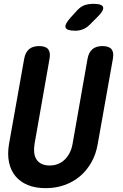

<svg xmlns="http://www.w3.org/2000/svg" viewBox="-20 -970 640 1000"><path d="M106 -664Q112 -697 131 -713.5Q150 -730 184 -730Q218 -730 231 -713.5Q244 -697 238 -664L160 -221Q156 -197 158 -176.5Q160 -156 169.5 -140.5Q179 -125 196.5 -116.5Q214 -108 239 -108Q264 -108 284.5 -117Q305 -126 319.5 -141Q334 -156 344 -176.5Q354 -197 358 -221L436 -664Q442 -697 461 -713.5Q480 -730 514 -730Q548 -730 561 -713.5Q574 -697 568 -664L489 -220Q480 -167 456 -124.5Q432 -82 396.5 -52Q361 -22 315.5 -6Q270 10 218 10Q165 10 125.5 -6Q86 -22 61 -52Q36 -82 27 -124.5Q18 -167 27 -220ZM372 -810Q327 -810 321.5 -827Q316 -844 349 -880L380 -914Q400 -936 420.5 -943Q441 -950 467 -950Q512 -950 517 -932.5Q522 -915 487 -881L450 -844Q433 -826 413.5 -818Q394 -810 372 -810Z"/></svg>

Font: Maple Mono
Style: Bold Italic
Weight: 700
Italic angle: -10°
Monospace: yes
Designer: subframe7536
Version: Version 7.000